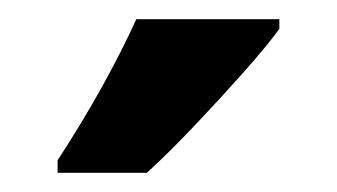

<svg xmlns="http://www.w3.org/2000/svg" viewBox="-20 -786 351 200"><path d="M271 -756Q258 -738 234 -711Q210 -684 183 -655.5Q156 -627 133 -606H40V-619Q66 -659 86.5 -696Q107 -733 122 -766H271Z"/></svg>

Font: Noto Sans Lao ExtraCondensed
Style: Bold
Weight: 700
Width: 2
Designer: Monotype Design Team
Foundry: Monotype Imaging Inc.
Version: Version 2.003; ttfautohint (v1.8.4.7-5d5b)